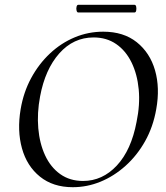

<svg xmlns="http://www.w3.org/2000/svg" viewBox="-20 -768 692 800"><path d="M283 12Q201 12 146.5 -32Q92 -76 71.5 -150Q51 -224 66 -313Q78 -384 110 -443Q142 -502 188.5 -545.5Q235 -589 291.5 -612.5Q348 -636 410 -636Q495 -636 550 -592Q605 -548 626 -475Q647 -402 631 -313Q618 -239 584.5 -179.5Q551 -120 503 -77Q455 -34 399 -11Q343 12 283 12ZM326 -14Q407 -14 467 -78.5Q527 -143 549 -260Q564 -332 558 -395.5Q552 -459 528 -508Q504 -557 464 -584.5Q424 -612 370 -612Q286 -612 227 -545.5Q168 -479 147 -366Q134 -297 139.5 -233.5Q145 -170 168 -120.5Q191 -71 231 -42.5Q271 -14 326 -14ZM306 -716Q301 -716 299 -724Q297 -732 299 -740Q301 -748 306 -748H540Q546 -748 547.5 -740Q549 -732 547.5 -724Q546 -716 540 -716Z"/></svg>

Font: Cormorant Light Medium
Style: Italic
Weight: 500
Italic angle: -10°
Version: Version 4.000